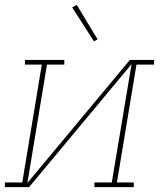

<svg xmlns="http://www.w3.org/2000/svg" viewBox="-38 -765 658 785"><path d="M-18 0V-19H53L133 -501H64V-520H225V-501H154L74 -17L493 -520H592V-501H520L440 -19H509V0H348V-19H419L500 -503L81 0ZM346 -596 257 -735 276 -745 361 -604Z"/></svg>

Font: Iosevka Etoile Thin Oblique
Style: Regular
Weight: 100
Italic angle: -9°
Designer: Belleve Invis
Foundry: Belleve Invis
Version: Version 15.5.2; ttfautohint (v1.8.4)